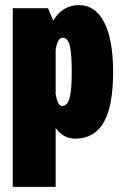

<svg xmlns="http://www.w3.org/2000/svg" viewBox="-20 -532 490 752"><path d="M30 -500H168L188.5 -451Q224.5 -512 290 -512Q353 -512 388 -444.8Q423 -377.5 423 -249Q423 -117.5 386.5 -53.2Q350 11 274 11Q228 11 198 -31V200H30ZM225 -384Q206 -384 198 -338V-163Q206 -117 223 -117Q244 -117 252.5 -148.2Q261 -179.5 261 -249Q261 -320.5 253.5 -352.2Q246 -384 225 -384Z"/></svg>

Font: League Mono Condensed ExtraBold
Style: Regular
Weight: 800
Width: 1
Designer: Tyler Finck
Foundry: The League of Moveable Type / Tyler Finck
Version: Version 2.210